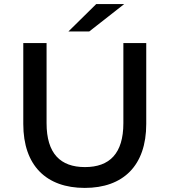

<svg xmlns="http://www.w3.org/2000/svg" viewBox="-20 -911 830 940"><path d="M395 9C583 9 696 -100 696 -304V-700H584V-308C584 -159 516 -93 396 -93C276 -93 208 -159 208 -308V-700H94V-304C94 -100 207 9 395 9ZM417 -757 588 -891H451L315 -757Z"/></svg>

Font: Montserrat-Alt1 SemBd
Style: Regular
Weight: 600
Designer: Differentunic
Foundry: Differentunic
Version: Version 7.222